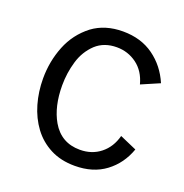

<svg xmlns="http://www.w3.org/2000/svg" viewBox="-103 -621 693 723"><g transform="rotate(20 243.5 -259.0)"><path d="M271.5 10Q215.5 10 173.5 -11.8Q131.5 -33.5 103.5 -71.2Q75.5 -109 61.5 -157.5Q47.5 -206 47.5 -259Q47.5 -327.5 72 -389Q96.5 -450.5 149 -491Q199 -528 270.5 -528Q343 -528 394 -491.2Q445 -454.5 471 -393.5L398 -362Q385 -411.5 349.5 -437.8Q314 -464 269 -464Q218.5 -464 185.5 -434Q151.5 -402 137.8 -355.2Q124 -308.5 124 -259Q124 -174.5 156.5 -118Q194 -53.5 269 -53.5Q317 -53.5 351.2 -80.8Q385.5 -108 398 -155.5L465.5 -126Q443.5 -64 394 -27Q344.5 10 271.5 10Z"/></g></svg>

Font: Acari Sans
Style: Regular
Weight: 400
Designer: Alfredo Marco Pradil and Stefan Peev (font) & Cristiano Sobral (main changes)
Foundry: Alfredo Marco Pradil and Stefan Peev (font) & Cristiano Sobral (main changes)
Version: Version 1.063; ttfautohint (v1.8.3)